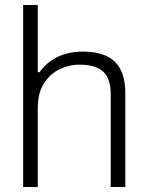

<svg xmlns="http://www.w3.org/2000/svg" viewBox="-20 -743 584 763"><path d="M72 0V-723H130V-456H137Q160 -487 187 -504.5Q214 -522 245 -530Q276 -538 312 -538Q362 -538 399.5 -522Q437 -506 457.5 -469.5Q478 -433 478 -371V0H420V-368Q420 -404 410.5 -427.5Q401 -451 384 -463.5Q367 -476 344.5 -481Q322 -486 295 -486Q254 -486 215.5 -467Q177 -448 153.5 -410Q130 -372 130 -312V0Z"/></svg>

Font: Archivo SemiBold ExtraLight
Style: Regular
Weight: 250
Version: Version 2.001